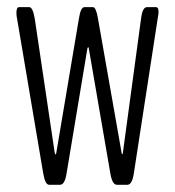

<svg xmlns="http://www.w3.org/2000/svg" viewBox="-20 -511 484 531"><path d="M115.7 0Q105 0 99.6 -31.2L27.3 -459Q25.4 -467.3 25.4 -475.6Q25.4 -491.2 32.7 -491.2H61Q70.8 -491.2 76.2 -459L131.3 -88.4Q133.3 -83.5 133.8 -83.5Q134.8 -83.5 135.7 -88.4L198.2 -459.5Q203.1 -491.2 213.4 -491.2H237.3Q245.6 -491.2 251 -459.5L316.4 -87.9Q316.9 -84.5 317.9 -84.5Q319.8 -84.5 319.8 -88.4L370.1 -459.5Q374 -491.2 386.2 -491.2H411.6Q418.5 -491.2 418.5 -477.5Q418.5 -472.2 416 -459L350.1 -31.2Q345.2 0 332.5 0H303.2Q290.5 0 285.2 -31.2L225.6 -377Q225.1 -380.4 224.1 -380.4Q222.7 -380.4 221.7 -377L164.1 -31.2Q159.2 0 146 0Z"/></svg>

Font: BenchNine Light
Style: Regular
Weight: 300
Version: Version 1 ; ttfautohint (v0.92.18-e454-dirty) -l 8 -r 50 -G 